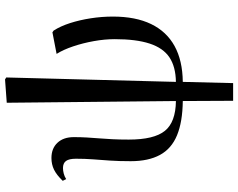

<svg xmlns="http://www.w3.org/2000/svg" viewBox="-114 -636 969 782"><g transform="rotate(-90 371.0 -245.5)"><path d="M351 219 350 14Q265 13 210.5 -9.5Q156 -32 130.5 -79Q105 -126 105 -198Q105 -247 107.5 -283Q110 -319 112.5 -351.5Q115 -384 115 -421Q115 -449 106 -461.5Q97 -474 77 -474Q67 -474 55 -471Q43 -468 32 -461L25 -475Q49 -500 70.5 -510.5Q92 -521 118 -521Q157 -521 180 -496.5Q203 -472 203 -430Q203 -401 201.5 -376.5Q200 -352 198 -327Q196 -302 194.5 -273Q193 -244 193 -206Q193 -103 228.5 -59Q264 -15 350 -14L343 -703L438 -710L446 -705L428 -14Q490 -15 528 -40.5Q566 -66 584 -121Q602 -176 602 -263Q602 -304 594 -348.5Q586 -393 572.5 -433Q559 -473 542 -500L630 -517L637 -512Q655 -484 667.5 -445Q680 -406 687 -361Q694 -316 694 -271Q694 -178 663.5 -115Q633 -52 574 -19.5Q515 13 428 14L423 219Z"/></g></svg>

Font: Literata 60pt
Style: Regular
Weight: 400
Designer: Latin by Veronika Burian and Jose Scaglione. Greek by Irene Vlachou. Cyrillic by Vera Evstafieva.
Foundry: TypeTogether
Version: Version 3.002